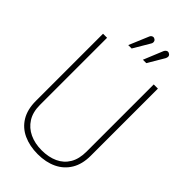

<svg xmlns="http://www.w3.org/2000/svg" viewBox="-270 -954 1039 1039"><g transform="rotate(45 249.0 -434.5)"><path d="M259 -846Q263 -852 263.5 -857.5Q264 -863 262 -868.5Q260 -874 254 -877Q248 -881 242 -880Q236 -879 231.5 -875Q227 -871 225 -865L178 -753H204ZM371 -846Q374 -852 375 -858Q376 -864 373.5 -869Q371 -874 365 -877Q359 -881 353.5 -880Q348 -879 343.5 -875Q339 -871 336 -865L290 -753H316ZM458 -186V-700H426V-186Q426 -130 404 -93Q382 -56 342 -37.5Q302 -19 249 -19Q197 -19 156.5 -38Q116 -57 92.5 -94Q69 -131 69 -186V-700H38V-186Q38 -121 64.5 -77Q91 -33 139 -11Q187 11 249 11Q311 11 358 -11.5Q405 -34 431.5 -78Q458 -122 458 -186Z"/></g></svg>

Font: Advent Pro ExtraLight
Style: Regular
Weight: 250
Version: Version 3.000